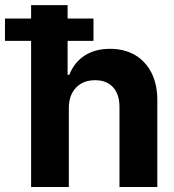

<svg xmlns="http://www.w3.org/2000/svg" viewBox="-80 -748 694 768"><path d="M195.3 -315.4V0H44.4V-727.5H190.4V-448.7H197.3Q216.3 -498 258.1 -525.4Q299.8 -552.7 360.4 -552.7Q416.5 -552.7 459.5 -528.3Q502.4 -502.9 525.9 -456.8Q549.3 -410.6 549.3 -347.2V0H397.9V-320.3Q397.9 -370.6 372.3 -398.9Q346.7 -427.2 300.3 -427.2Q252.4 -427.2 223.9 -397.2Q195.3 -367.2 195.3 -315.4ZM293.9 -584.5H-60.1V-673.8H293.9Z"/></svg>

Font: Inter Tight Stencil
Style: Bold
Weight: 700
Designer: Rasmus Andersson
Foundry: rsms
Version: Version 3.004;Glyphs 3.1.2 (3151)